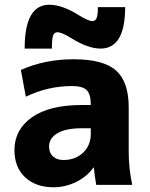

<svg xmlns="http://www.w3.org/2000/svg" viewBox="-20 -780 634 810"><path d="M314 -715Q353 -691 370 -691Q382 -691 387.5 -703.5Q393 -716 393 -750H508Q508 -575 404 -575Q351 -575 279 -620Q240 -644 222 -644Q209 -644 204 -630.5Q199 -617 199 -575H84Q84 -760 188 -760Q243 -760 314 -715ZM291 -530Q416 -530 469.5 -482.5Q523 -435 523 -327V-140Q523 -68 538 0H386Q378 -45 376 -73H374Q347 -35 301.5 -12.5Q256 10 206 10Q131 10 86 -32Q41 -74 41 -147Q41 -233 114.5 -285Q188 -337 326 -337H363V-339Q363 -383 345.5 -400Q328 -417 284 -417Q182 -417 89 -372L68 -485Q169 -530 291 -530ZM187 -162Q187 -135 203.5 -120Q220 -105 248 -105Q298 -105 330.5 -136Q363 -167 363 -215V-239H326Q258 -239 222.5 -218Q187 -197 187 -162Z"/></svg>

Font: Mplus 1p ExtraBold
Style: Regular
Weight: 800
Version: Version 1.061